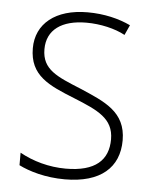

<svg xmlns="http://www.w3.org/2000/svg" viewBox="-45 -577 499 626"><g transform="rotate(5 204.5 -264.5)"><path d="M367 -133C367 -227 296 -254 215 -289C137 -321 87 -340 87 -407C87 -471 136 -505 216 -505C262 -505 310 -494 343 -476L358 -509C320 -527 272 -539 217 -539C112 -539 49 -487 49 -407C49 -317 113 -290 198 -256C277 -224 329 -201 329 -133C329 -65 287 -25 190 -25C135 -25 82 -40 39 -64V-23C73 -6 126 10 190 10C307 10 367 -44 367 -133Z"/></g></svg>

Font: Noto Sans Lao SemiCondensed ExtraLight
Style: Regular
Weight: 200
Width: 4
Designer: Monotype Design Team
Foundry: Monotype Imaging Inc.
Version: Version 2.003